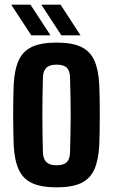

<svg xmlns="http://www.w3.org/2000/svg" viewBox="-20 -791 482 820"><path d="M221.6 9.1Q156.3 9.1 117.3 -8.8Q78.3 -26.8 60.2 -66.3Q42 -105.8 38.5 -170.5Q37.7 -194.6 37 -228.2Q36.2 -261.8 36.2 -298.8Q36.2 -335.8 36.8 -370.3Q37.4 -404.8 38.5 -430.2Q42 -494.2 60 -533.5Q78 -572.9 116.9 -591Q155.9 -609.1 221.6 -609.1Q287.9 -609.1 326.4 -590.8Q364.9 -572.5 382.7 -533.1Q400.5 -493.8 403.9 -430.2Q405 -406 405.6 -372.3Q406.2 -338.5 406.2 -301.5Q406.2 -264.6 405.6 -230.4Q405 -196.2 403.9 -170.5Q400.5 -106.7 382.7 -67.1Q364.9 -27.5 326.4 -9.2Q287.9 9.1 221.6 9.1ZM221.6 -85.2Q252.3 -85.2 265.4 -98.6Q278.5 -112.1 279.1 -139.8Q280.2 -180 281 -220Q281.9 -260.1 281.9 -300.4Q281.9 -340.7 281 -380.7Q280.2 -420.7 279.1 -460.8Q278.5 -488.3 265.5 -501.6Q252.6 -514.9 221.6 -514.9Q191.5 -514.9 177.9 -501.6Q164.3 -488.3 163.3 -460.8Q162.2 -420.7 161.6 -380.5Q160.9 -340.3 160.9 -300.1Q160.9 -259.9 161.6 -219.7Q162.2 -179.5 163.3 -139.8Q164.3 -112.1 178 -98.6Q191.7 -85.2 221.6 -85.2ZM242.1 -640 156.4 -771.1H238.5L324.1 -640ZM113.7 -640 28 -771.1H110.1L195.8 -640Z"/></svg>

Font: Big Shoulders Display SC Thin
Style: Regular
Weight: 100
Designer: Patric King
Foundry: XO Type Co
Version: Version 2.002